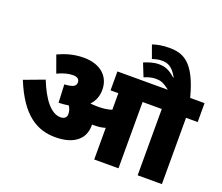

<svg xmlns="http://www.w3.org/2000/svg" viewBox="-141 -1107 1523 1317"><g transform="rotate(20 620.0 -448.0)"><path d="M565 -212C565 -215 565 -218 565 -220C569 -220 574 -220 578 -220C607 -220 634 -222 661 -231V0H838V-484H978V0H1155V-484H1240V-622H1135C1071 -868 982 -896 882 -896C834 -896 794 -888 763 -877L797 -783C820 -791 843 -796 866 -796C909 -796 943 -783 981 -715L977 -714C927 -758 896 -766 854 -766C818 -766 782 -754 748 -740L786 -645C814 -658 843 -665 871 -665C903 -665 927 -658 972 -622H604V-484H661V-363C631 -353 599 -349 561 -349C539 -349 521 -350 505 -352C535 -383 550 -422 550 -468C550 -562 482 -632 356 -632C283 -632 222 -612 170 -588L215 -464C254 -483 292 -494 328 -494C355 -494 375 -484 375 -458C375 -432 358 -418 292 -414L298 -282C324 -283 348 -285 370 -289C382 -272 388 -252 388 -231C388 -206 371 -193 343 -193C273 -193 210 -277 161 -401L14 -346C107 -117 225 -52 357 -52C488 -52 565 -111 565 -212Z"/></g></svg>

Font: Noto Sans Black
Style: Italic
Weight: 900
Italic angle: -12°
Designer: Monotype Design Team
Foundry: Monotype Imaging Inc.
Version: Version 2.013